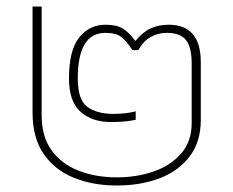

<svg xmlns="http://www.w3.org/2000/svg" viewBox="-20 -560 717 590"><path d="M339 10Q266 10 207.5 -13.5Q149 -37 114.5 -86.5Q80 -136 80 -215V-540H108V-206Q108 -140 138.5 -98Q169 -56 221.5 -35.5Q274 -15 339 -15Q400 -15 452 -33Q504 -51 536.5 -88Q569 -125 569 -182V-365Q569 -415 551.5 -437Q534 -459 492 -459Q465 -459 442.5 -446Q420 -433 405 -406H387Q369 -433 353 -446Q337 -459 304 -459Q219 -459 219 -319Q219 -253 248.5 -231.5Q278 -210 329 -210Q347 -210 365 -212Q383 -214 397 -218V-192Q368 -185 321 -185Q263 -185 227.5 -216.5Q192 -248 192 -319Q192 -406 223.5 -445Q255 -484 304 -484Q339 -484 358 -472Q377 -460 396 -434Q419 -462 443.5 -473Q468 -484 498 -484Q597 -484 597 -369V-191Q597 -124 562.5 -79Q528 -34 470 -12Q412 10 339 10Z"/></svg>

Font: Kanit Thin
Style: Regular
Weight: 250
Designer: Katatrad Team
Foundry: CadsonDemak
Version: Version 2.000; ttfautohint (v1.8.3)